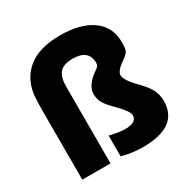

<svg xmlns="http://www.w3.org/2000/svg" viewBox="-171 -890 1021 1049"><g transform="rotate(-30 339.5 -366.0)"><path d="M346 -744Q473 -744 547 -692Q621 -640 621 -542Q621 -500 613 -486Q605 -472 573 -450Q524 -416 524 -390Q524 -358 581 -300Q625 -256 642 -223.5Q659 -191 659 -150Q659 12 435 12Q368 12 303 -6V-137Q362 -122 400 -122Q473 -122 473 -167Q473 -193 416 -250Q377 -288 361 -314Q345 -340 345 -374Q345 -432 425 -484Q443 -497 443 -514Q443 -599 343 -599Q282 -599 259 -570Q236 -541 236 -487V0H58V-417Q58 -477 60 -513Q66 -619 137.5 -681.5Q209 -744 346 -744Z"/></g></svg>

Font: Nacelle Heavy
Style: Regular
Weight: 800
Designer: Sora Sagano
Foundry: Sora Sagano
Version: Version 1.000;FEAKit 1.0